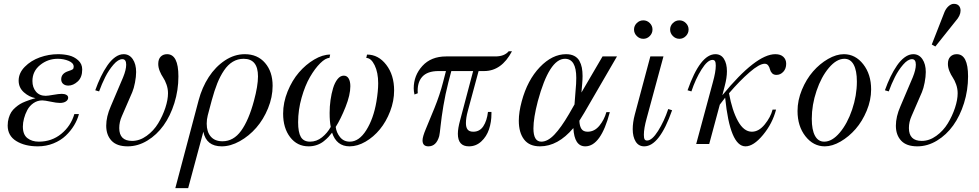

<svg xmlns="http://www.w3.org/2000/svg" viewBox="-20 -750 5097 1000"><path d="M282.2 -467.8Q313 -467.8 339.8 -461.2Q366.7 -454.6 387.5 -435.8Q408.2 -417 408.2 -388.2Q408.2 -347.2 384.8 -325.7Q361.3 -304.2 335.9 -304.2Q319.3 -304.2 309.1 -313Q298.8 -321.8 298.8 -336.9Q298.8 -368.2 336.9 -379.9Q354 -385.3 358.9 -389.2Q363.8 -393.1 363.8 -402.8Q363.8 -421.9 337.6 -432.9Q311.5 -443.8 280.8 -443.8Q229 -443.8 189 -411.4Q148.9 -378.9 148.9 -328.1Q148.9 -294.9 167.2 -272.9Q185.5 -251 217.8 -251Q229 -251 257.8 -256.1Q286.6 -261.2 301.8 -261.2Q315.9 -261.2 325.4 -256.1Q335 -251 335 -241.2Q335 -229.5 323.2 -221.7Q311.5 -213.9 292 -213.9Q274.4 -213.9 243.7 -220.5Q212.9 -227.1 200.2 -227.1Q174.8 -227.1 154.3 -212.9Q133.8 -198.7 122.3 -177Q110.8 -155.3 105 -132.8Q99.1 -110.4 99.1 -90.8Q99.1 -48.8 122.8 -30.5Q146.5 -12.2 182.1 -12.2Q249.5 -12.2 299.3 -53Q349.1 -93.8 367.2 -155.8H391.1Q383.3 -126 366 -97.2Q348.6 -68.4 322.5 -43.5Q296.4 -18.6 258.5 -3.2Q220.7 12.2 176.8 12.2Q109.4 12.2 64.7 -15.4Q20 -43 20 -96.2Q20 -117.2 25.4 -135.3Q30.8 -153.3 38.8 -166Q46.9 -178.7 60.1 -189.9Q73.2 -201.2 84.5 -208Q95.7 -214.8 112.5 -221.4Q129.4 -228 139.4 -231.2Q149.4 -234.4 165 -238.8Q132.3 -244.6 104.7 -269Q77.1 -293.5 77.1 -330.1Q77.1 -369.6 109.1 -402.1Q141.1 -434.6 187.5 -451.2Q233.9 -467.8 282.2 -467.8Z M496.1 -273.9 476.1 -279.8Q489.7 -317.9 505.1 -349.9Q520.5 -381.8 539.3 -409.2Q558.1 -436.5 579.8 -452.1Q601.6 -467.8 624 -467.8Q653.8 -467.8 671.4 -441.9Q689 -416 689 -375Q689 -350.6 683.1 -320.1Q677.2 -289.6 668.9 -270L614.7 -145Q601.1 -114.7 601.1 -83Q601.1 -16.1 668 -16.1Q707.5 -16.1 743.9 -42.5Q780.3 -68.8 803.7 -107.4Q827.1 -146 841.1 -188.2Q855 -230.5 855 -264.2Q855 -287.6 847.2 -309.8Q839.4 -332 829.6 -346.2Q819.8 -360.4 812 -379.6Q804.2 -398.9 804.2 -417Q804.2 -441.9 816.9 -454.8Q829.6 -467.8 850.1 -467.8Q909.2 -467.8 909.2 -352.1Q909.2 -280.3 888.2 -213.1Q867.2 -146 831.8 -96.7Q796.4 -47.4 747.3 -17.6Q698.2 12.2 645 12.2Q588.4 12.2 560.8 -17.3Q533.2 -46.9 533.2 -95.2Q533.2 -142.6 557.1 -196.8L621.1 -347.2Q637.2 -386.7 637.2 -413.1Q637.2 -441.9 617.2 -441.9Q595.7 -441.9 571 -413.3Q546.4 -384.8 528.3 -348.9Q510.3 -313 496.1 -273.9Z M1134.8 12.2Q1054.2 12.2 1039.1 -64L960 230H893.1L1014.6 -228Q1032.2 -294.4 1067.1 -348.4Q1102.1 -402.3 1151.4 -435.1Q1200.7 -467.8 1254.9 -467.8Q1321.3 -467.8 1360.6 -422.1Q1399.9 -376.5 1399.9 -303.2Q1399.9 -244.1 1376 -185.8Q1352.1 -127.4 1314.5 -84.5Q1276.9 -41.5 1228.8 -14.6Q1180.7 12.2 1134.8 12.2ZM1083 -228 1062 -148.9Q1056.6 -127.9 1056.6 -106Q1056.6 -63 1077.9 -38.6Q1099.1 -14.2 1138.7 -14.2Q1196.3 -14.2 1235.8 -68.8Q1275.4 -123.5 1302.7 -225.1Q1323.7 -302.7 1323.7 -352.1Q1323.7 -443.8 1249 -443.8Q1218.3 -443.8 1192.6 -428.5Q1167 -413.1 1147 -383.5Q1127 -354 1111.8 -316.2Q1096.7 -278.3 1083 -228Z M1709.5 -59.1Q1699.7 -46.4 1690.9 -36.9Q1682.1 -27.3 1666.5 -14.6Q1650.9 -2 1630.6 5.1Q1610.4 12.2 1587.4 12.2Q1527.8 12.2 1491.2 -35.4Q1454.6 -83 1454.6 -158.2Q1454.6 -216.3 1478 -273.9Q1501.5 -331.5 1537.1 -372.8Q1572.8 -414.1 1616.5 -439.9Q1660.2 -465.8 1699.7 -465.8L1695.8 -448.2Q1675.8 -448.2 1647.9 -420.7Q1620.1 -393.1 1594.5 -348.9Q1568.8 -304.7 1550.8 -241Q1532.7 -177.2 1532.7 -113.8Q1532.7 -60.5 1547.1 -36.4Q1561.5 -12.2 1594.7 -12.2Q1628.9 -12.2 1657 -34.7Q1685.1 -57.1 1702.6 -88.9Q1696.8 -117.7 1696.8 -162.1Q1696.8 -195.3 1701.4 -228.5Q1706.1 -261.7 1714.8 -290.8Q1723.6 -319.8 1738 -337.9Q1752.4 -356 1770.5 -356Q1787.1 -356 1795.9 -341.1Q1804.7 -326.2 1804.7 -300.8Q1804.7 -255.9 1779.8 -193.1Q1754.9 -130.4 1728.5 -88.9Q1731.9 -59.6 1751 -35.9Q1770 -12.2 1801.8 -12.2Q1850.1 -12.2 1887.7 -72Q1925.3 -131.8 1940.4 -220.2Q1949.7 -275.9 1949.7 -315.9Q1949.7 -372.6 1931.2 -410.4Q1912.6 -448.2 1887.7 -448.2L1891.6 -465.8Q1950.7 -465.8 1991.7 -412.6Q2032.7 -359.4 2032.7 -278.8Q2032.7 -224.1 2012 -170.2Q1991.2 -116.2 1958.5 -76.4Q1925.8 -36.6 1883.8 -12.2Q1841.8 12.2 1800.8 12.2Q1732.9 12.2 1709.5 -59.1Z M2155.8 -264.2 2138.7 -257.8Q2134.8 -275.4 2134.8 -290Q2134.8 -356.9 2179.9 -406.5Q2225.1 -456.1 2303.7 -456.1H2559.6Q2606.9 -456.1 2629.4 -482.9H2646.5Q2592.3 -379.9 2501.5 -379.9H2472.7L2416.5 -171.9Q2406.7 -136.2 2406.7 -108.9Q2406.7 -85.9 2415.8 -75Q2424.8 -64 2445.3 -64Q2478.5 -64 2497.3 -92.5Q2516.1 -121.1 2521.5 -167H2539.6V-157.2Q2539.6 -114.3 2526.9 -76.4Q2514.2 -38.6 2486.6 -13.2Q2459 12.2 2422.4 12.2Q2364.7 12.2 2364.7 -53.2Q2364.7 -81.5 2376.5 -124L2444.3 -379.9H2330.6L2315.4 -321.8Q2299.3 -258.8 2289.3 -198.5Q2279.3 -138.2 2274.9 -95.7Q2270.5 -53.2 2267.6 -41Q2252.4 12.2 2211.4 12.2Q2180.7 12.2 2180.7 -19Q2180.7 -37.6 2198 -78.6Q2215.3 -119.6 2242.9 -187.5Q2270.5 -255.4 2287.6 -321.8L2302.7 -379.9H2263.7Q2205.6 -379.9 2178.7 -349.6Q2151.9 -319.3 2155.8 -264.2Z M2928.2 -467.8Q2953.6 -467.8 2970.9 -458.7Q2988.3 -449.7 2997.6 -433.1Q3006.8 -416.5 3010.5 -397.5Q3014.2 -378.4 3014.2 -354Q3014.2 -335.4 3012.2 -313L3008.3 -268.1L3118.2 -456.1H3193.4L3023.4 -163.1Q3022 -160.2 2997.6 -121.1Q2998.5 -94.2 3008.1 -79.1Q3017.6 -64 3040.5 -64Q3076.2 -64 3101.8 -95.2Q3127.4 -126.5 3138.2 -166H3156.2Q3109.4 12.2 3028.3 12.2Q2971.2 12.2 2966.3 -83Q2885.7 12.2 2792.5 12.2Q2736.8 12.2 2709.5 -23.7Q2682.1 -59.6 2682.1 -121.1Q2682.1 -166 2697.3 -222.2Q2727.1 -333 2791.7 -400.4Q2856.4 -467.8 2928.2 -467.8ZM2799.3 -12.2Q2832.5 -12.2 2867.4 -48.8Q2902.3 -85.4 2943.4 -155.8L2972.2 -206.1L2980.5 -313Q2981.4 -324.2 2981.4 -344.2Q2981.4 -443.8 2922.4 -443.8Q2840.8 -443.8 2781.2 -223.1Q2758.3 -135.3 2758.3 -81.1Q2758.3 -12.2 2799.3 -12.2Z M3460.4 -182.1 3480.5 -175.8Q3414.6 12.2 3335.4 12.2Q3306.2 12.2 3290.8 -12.7Q3275.4 -37.6 3275.4 -77.1Q3275.4 -112.3 3286.1 -152.8L3367.2 -456.1H3435.5L3348.1 -133.8Q3333.5 -81.5 3333.5 -47.9Q3333.5 -31.2 3337.2 -24.7Q3340.8 -18.1 3350.1 -18.1Q3376 -18.1 3407.5 -68.1Q3439 -118.2 3460.4 -182.1ZM3484.6 -629.9Q3499 -644 3518.6 -644Q3538.1 -644 3552.2 -629.9Q3566.4 -615.7 3566.4 -596.2Q3566.4 -576.7 3552.2 -562.3Q3538.1 -547.9 3518.6 -547.9Q3499 -547.9 3484.6 -562.3Q3470.2 -576.7 3470.2 -596.2Q3470.2 -615.7 3484.6 -629.9ZM3296.6 -629.9Q3311 -644 3330.6 -644Q3350.1 -644 3364.3 -629.9Q3378.4 -615.7 3378.4 -596.2Q3378.4 -576.7 3364.3 -562.3Q3350.1 -547.9 3330.6 -547.9Q3311 -547.9 3296.6 -562.3Q3282.2 -576.7 3282.2 -596.2Q3282.2 -615.7 3296.6 -629.9Z M3581.1 -273.9 3561 -279.8Q3627 -467.8 3706.1 -467.8Q3735.4 -467.8 3750.7 -443.1Q3766.1 -418.5 3766.1 -378.9Q3766.1 -345.2 3754.9 -303.2L3742.2 -253.9Q3917.5 -467.8 4018.1 -467.8Q4045.4 -467.8 4060.1 -453.9Q4074.7 -439.9 4074.7 -418Q4074.7 -392.1 4059.6 -376Q4044.4 -359.9 4023.9 -359.9Q4009.3 -359.9 4001 -368.9Q3992.7 -377.9 3990.2 -388.9Q3987.8 -399.9 3981.2 -408.9Q3974.6 -418 3962.9 -418Q3935.1 -418 3883.8 -373.5Q3832.5 -329.1 3776.9 -264.2Q3793 -174.8 3823.5 -119.4Q3854 -64 3896 -64Q3932.1 -64 3962.9 -101.8Q3993.7 -139.6 4003.9 -179.2H4022Q4003.4 -106.9 3954.1 -47.4Q3904.8 12.2 3862.8 12.2Q3782.2 12.2 3756.8 -241.2Q3738.8 -218.8 3729 -205.1L3673.8 0H3606L3692.9 -321.8Q3708 -376 3708 -408.2Q3708 -424.3 3704.1 -431.2Q3700.2 -438 3690.9 -438Q3665 -438 3633.8 -388.2Q3602.5 -338.4 3581.1 -273.9Z M4272.9 -12.2Q4314 -12.2 4353.8 -59.3Q4393.6 -106.4 4418.2 -179.4Q4442.9 -252.4 4442.9 -325.2Q4442.9 -382.3 4426.3 -413.1Q4409.7 -443.8 4377.9 -443.8Q4336.9 -443.8 4297.1 -396.7Q4257.3 -349.6 4232.7 -276.6Q4208 -203.6 4208 -130.9Q4208 -73.7 4224.6 -43Q4241.2 -12.2 4272.9 -12.2ZM4275.9 12.2Q4216.3 12.2 4175 -40.3Q4133.8 -92.8 4133.8 -171.9Q4133.8 -227.5 4156.7 -282.7Q4179.7 -337.9 4214.6 -377.9Q4249.5 -418 4292.7 -442.9Q4335.9 -467.8 4375 -467.8Q4435.1 -467.8 4476.1 -415.3Q4517.1 -362.8 4517.1 -284.2Q4517.1 -228.5 4494.1 -173.3Q4471.2 -118.2 4436.3 -78.1Q4401.4 -38.1 4358.2 -12.9Q4314.9 12.2 4275.9 12.2Z M4608.9 -273.9 4588.9 -279.8Q4602.5 -317.9 4617.9 -349.9Q4633.3 -381.8 4652.1 -409.2Q4670.9 -436.5 4692.6 -452.1Q4714.4 -467.8 4736.8 -467.8Q4766.6 -467.8 4784.2 -441.9Q4801.8 -416 4801.8 -375Q4801.8 -350.6 4795.9 -320.1Q4790 -289.6 4781.7 -270L4727.5 -145Q4713.9 -114.7 4713.9 -83Q4713.9 -16.1 4780.8 -16.1Q4820.3 -16.1 4856.7 -42.5Q4893.1 -68.8 4916.5 -107.4Q4939.9 -146 4953.9 -188.2Q4967.8 -230.5 4967.8 -264.2Q4967.8 -287.6 4960 -309.8Q4952.1 -332 4942.4 -346.2Q4932.6 -360.4 4924.8 -379.6Q4917 -398.9 4917 -417Q4917 -441.9 4929.7 -454.8Q4942.4 -467.8 4962.9 -467.8Q5022 -467.8 5022 -352.1Q5022 -280.3 5001 -213.1Q4980 -146 4944.6 -96.7Q4909.2 -47.4 4860.1 -17.6Q4811 12.2 4757.8 12.2Q4701.2 12.2 4673.6 -17.3Q4646 -46.9 4646 -95.2Q4646 -142.6 4669.9 -196.8L4733.9 -347.2Q4750 -386.7 4750 -413.1Q4750 -441.9 4730 -441.9Q4708.5 -441.9 4683.8 -413.3Q4659.2 -384.8 4641.1 -348.9Q4623 -313 4608.9 -273.9ZM4851.6 -507.8 4833 -518.1 4899.9 -689Q4908.2 -707.5 4921.4 -718.8Q4934.6 -730 4947.8 -730Q4965.3 -730 4974.1 -720.2Q4982.9 -710.4 4982.9 -694.8Q4982.9 -668.9 4958 -641.1Z"/></svg>

Font: Flanker Steampunk
Style: Italic
Weight: 400
Italic angle: -12°
Designer: Alexey Kryukov, Leonardo Di Lena
Foundry: Alexey Kryukov, Leonardo Di Lena
Version: 1.210